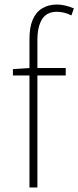

<svg xmlns="http://www.w3.org/2000/svg" viewBox="-20 -827 346 847"><path d="M110 0V-655Q110 -707 124.5 -740.5Q139 -774 166.5 -790.5Q194 -807 232 -807Q249 -807 268 -802.5Q287 -798 306 -790L295 -759Q263 -775 231 -775Q186 -775 165.5 -742Q145 -709 145 -650V0ZM37 -494V-522L110 -527H270V-494Z"/></svg>

Font: Noto Sans SC Thin
Style: Regular
Weight: 100
Designer: Ryoko NISHIZUKA 西塚涼子 (kana, bopomofo & ideographs); Paul D. Hunt (Latin, Greek & Cyrillic); Sandoll Communications 산돌커뮤니
Foundry: Adobe
Version: Version 2.004-H2;hotconv 1.0.118;makeotfexe 2.5.65603